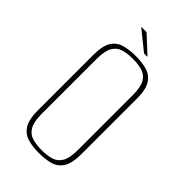

<svg xmlns="http://www.w3.org/2000/svg" viewBox="-223 -775 855 855"><g transform="rotate(45 204.5 -348.0)"><path d="M203 12Q164 12 133.5 3Q103 -6 85 -34Q67 -62 67 -120V-469Q67 -527 85 -554.5Q103 -582 134.5 -590.5Q166 -599 205 -599Q245 -599 275.5 -590Q306 -581 324 -553.5Q342 -526 342 -469V-120Q342 -61 324 -33Q306 -5 275 3.5Q244 12 203 12ZM204 -6Q238 -6 263.5 -13.5Q289 -21 303.5 -45.5Q318 -70 318 -121V-466Q318 -517 303.5 -541.5Q289 -566 263 -573.5Q237 -581 204 -581Q170 -581 144.5 -573.5Q119 -566 104.5 -541.5Q90 -517 90 -466V-121Q90 -70 104.5 -45.5Q119 -21 144.5 -13.5Q170 -6 204 -6ZM222 -633 129 -708H163L244 -633Z"/></g></svg>

Font: Alumni Sans SC Thin
Style: Regular
Weight: 100
Designer: Robert E. Leuschke
Foundry: Robert E. Leuschke
Version: Version 1.018